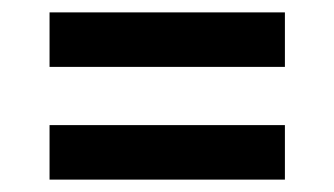

<svg xmlns="http://www.w3.org/2000/svg" viewBox="-20 -495 540 310"><path d="M440 -387H60V-475H440ZM440 -205H60V-293H440Z"/></svg>

Font: Iosevka Term Semibold
Style: Regular
Weight: 600
Monospace: yes
Designer: Belleve Invis
Foundry: Belleve Invis
Version: Version 31.4.0